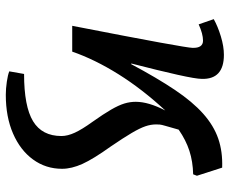

<svg xmlns="http://www.w3.org/2000/svg" viewBox="-85 -478 792 662"><g transform="rotate(90 311.0 -147.0)"><path d="M307 229Q286 229 262 225.5Q238 222 226 217L235 166Q347 166 398 135Q449 104 449 37Q449 16 437.5 -9Q426 -34 400 -70Q373 -108 358 -134Q343 -160 337 -179.5Q331 -199 331 -219Q331 -263 361 -321Q287 -241 236 -159.5Q185 -78 158 0H69Q109 -205 127 -304Q145 -403 145 -415Q146 -451 120 -451Q97 -451 64 -436L46 -488Q71 -502 105.5 -512.5Q140 -523 169 -523Q254 -523 252 -447Q252 -427 238 -364Q224 -301 199 -204L201 -203Q249 -293 290 -354Q331 -415 372 -451.5Q413 -488 458 -503.5Q503 -519 558 -517L586 -430L581 -417Q537 -416 500 -404Q463 -392 427 -367Q418 -335 414 -321.5Q410 -308 409.5 -302Q409 -296 409 -289Q409 -271 415.5 -252Q422 -233 438.5 -205Q455 -177 485 -133Q528 -73 545 -35.5Q562 2 562 35Q562 91 530 135Q498 179 440.5 204Q383 229 307 229Z"/></g></svg>

Font: Literata 12pt Medium
Style: Italic
Weight: 500
Italic angle: -2°
Designer: Latin by Veronika Burian and Jose Scaglione. Greek by Irene Vlachou. Cyrillic by Vera Evstafieva
Foundry: TypeTogether
Version: Version 3.002